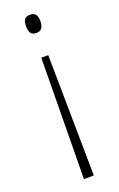

<svg xmlns="http://www.w3.org/2000/svg" viewBox="-143 -572 497 803"><g transform="rotate(-20 105.5 -170.5)"><path d="M138 -493Q138 -451 106 -451Q88 -451 81 -461.5Q74 -472 74 -493Q74 -510 80.5 -521Q87 -532 107 -532Q138 -532 138 -493ZM89 -347H120L127 191H83Z"/></g></svg>

Font: Noto Sans Telugu Condensed ExtraLight
Style: Regular
Weight: 200
Width: 3
Designer: Jelle Bosma - Monotype Design Team
Foundry: Monotype Imaging Inc.
Version: Version 2.005; ttfautohint (v1.8.4.7-5d5b)